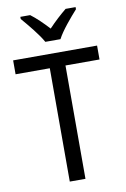

<svg xmlns="http://www.w3.org/2000/svg" viewBox="-101 -1069 695 1061"><g transform="rotate(-10 246.0 -538.0)"><path d="M203 -850H288C311 -895 366 -959 401 -998V-1010H345C311 -982 280 -954 245 -917C213 -952 177 -987 146 -1010H91V-998C127 -956 179 -894 203 -850ZM290 -66V-702H481V-780H10V-702H202V-66Z"/></g></svg>

Font: Noto Sans Malayalam UI SemiCondensed
Style: Regular
Weight: 400
Width: 4
Designer: Jelle Bosma - Monotype Design Team
Foundry: Monotype Imaging Inc.
Version: Version 2.104